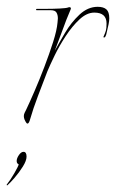

<svg xmlns="http://www.w3.org/2000/svg" viewBox="-60 -351 342 564"><path d="M21 12Q18 12 15.5 7Q13 2 12 0Q11 -2 10.5 -5Q10 -8 10 -10Q10 -15 12.5 -20Q15 -25 17 -29Q27 -50 41.5 -83.5Q56 -117 70.5 -155Q85 -193 96 -227.5Q107 -262 109 -285Q109 -288 109.5 -291Q110 -294 110 -297Q110 -307 106 -314Q102 -321 89 -321H48Q45 -321 46 -323Q47 -325 48 -325Q56 -325 76.5 -325Q97 -325 116 -326Q135 -327 140 -329Q141 -329 141.5 -329.5Q142 -330 143 -330Q151 -330 147 -322L135 -293L101 -202Q113 -224 131 -254.5Q149 -285 173.5 -308Q198 -331 227 -331Q244 -331 252.5 -323.5Q261 -316 261 -297Q261 -290 259 -280Q257 -270 254 -258Q253 -255 252.5 -251.5Q252 -248 250 -245Q249 -241 246 -241Q243 -241 244 -243Q249 -254 251 -261Q253 -268 253 -282Q253 -314 217 -314Q195 -314 173.5 -294Q152 -274 133 -245Q114 -216 100 -187Q86 -158 79 -141Q65 -104 51.5 -69Q38 -34 27 4Q24 12 21 12ZM-38 193Q-39 194 -40 193Q-41 192 -40 191Q-29 177 -18 158Q-7 139 -5 132Q-11 129 -11 122Q-11 114 -4.5 104.5Q2 95 9 95Q18 95 18 109Q18 121 7 138.5Q-4 156 -17 171Q-30 186 -38 193Z"/></svg>

Font: Explora
Style: Regular
Weight: 400
Designer: Robert E. Leuschke
Foundry: Robert E. Leuschke
Version: Version 1.010